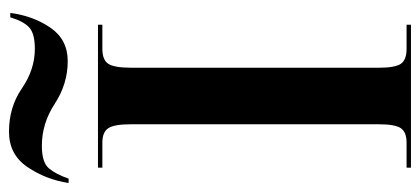

<svg xmlns="http://www.w3.org/2000/svg" viewBox="-280 -678 957 438"><g transform="rotate(-90 199.0 -458.5)"><path d="M36 0H362V-10H307Q282 -10 273 -23Q264 -36 264 -73V-638Q264 -677 273 -690.5Q282 -704 307 -704H362V-714H36V-704H93Q117 -704 126 -690.5Q135 -677 135 -639V-73Q135 -36 126 -23Q117 -10 93 -10H36ZM279 -783Q328 -783 355 -822Q382 -861 389 -914H379Q370 -884 356 -871Q342 -858 307 -858Q260 -858 217 -887.5Q174 -917 118 -917Q66 -917 37.5 -875Q9 -833 1 -781H11Q21 -810 34.5 -826Q48 -842 86 -842Q137 -842 182 -812.5Q227 -783 279 -783Z"/></g></svg>

Font: Noto Serif Display Semi
Style: Regular
Weight: 600
Designer: Monotype Design Team
Foundry: Monotype Imaging Inc.
Version: Version 1.900